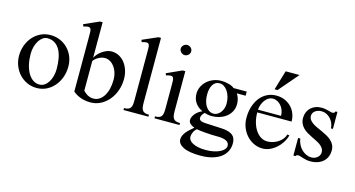

<svg xmlns="http://www.w3.org/2000/svg" viewBox="-94 -1118 3215 1738"><g transform="rotate(15 1513.0 -249.0)"><path d="M277.8 -25.4Q303.2 -25.4 324.2 -39.6Q345.2 -53.7 360.6 -77.9Q376 -102.1 384.5 -134.3Q393.1 -166.5 393.1 -203.1Q393.1 -254.4 385 -299.3Q377 -344.2 358.9 -377.7Q340.8 -411.1 311.8 -430.4Q282.7 -449.7 241.2 -449.7Q219.2 -449.7 199 -435.8Q178.7 -421.9 163.3 -397.9Q147.9 -374 138.9 -342Q129.9 -310.1 129.9 -273.9Q129.9 -222.7 139.9 -177.5Q149.9 -132.3 168.9 -98.4Q188 -64.5 215.3 -44.9Q242.7 -25.4 277.8 -25.4ZM261.2 11.2Q211.9 11.2 170.2 -8.1Q128.4 -27.3 97.9 -60.3Q67.4 -93.3 50 -137.2Q32.7 -181.2 32.7 -230.5Q32.7 -283.2 50 -329.3Q67.4 -375.5 97.9 -409.9Q128.4 -444.3 170.2 -464.4Q211.9 -484.4 261.2 -484.4Q310.5 -484.4 352.5 -466.1Q394.5 -447.8 425 -416Q455.6 -384.3 472.7 -341.6Q489.7 -298.8 489.7 -250.5Q489.7 -196.8 472.7 -149.4Q455.6 -102.1 425 -66.2Q394.5 -30.3 352.5 -9.5Q310.5 11.2 261.2 11.2Z M685.5 -77.1Q693.8 -68.8 703.4 -60.3Q712.9 -51.8 724.6 -44.9Q736.3 -38.1 750.5 -33.7Q764.6 -29.3 782.7 -29.3Q812.5 -29.3 837.2 -45.2Q861.8 -61 879.4 -89.4Q897 -117.7 906.5 -157Q916 -196.3 916 -242.7Q916 -277.8 906 -308.3Q896 -338.9 878.9 -361.8Q861.8 -384.8 838.9 -397.9Q815.9 -411.1 790 -411.1Q775.4 -411.1 760.3 -406.7Q745.1 -402.3 731 -394.5Q716.8 -386.7 704.8 -376.5Q692.9 -366.2 685.5 -354.5ZM600.1 -568.4Q600.1 -588.4 599.6 -602.8Q599.1 -617.2 596.2 -626.7Q593.3 -636.2 586.9 -640.6Q580.6 -645 568.8 -645Q560.5 -645 550.5 -642.6Q540.5 -640.1 526.9 -635.7L519 -655.8L660.2 -718.3H685.5V-385.7Q695.8 -406.2 712.9 -424.3Q730 -442.4 750 -455.6Q770 -468.8 791.7 -476.6Q813.5 -484.4 833.5 -484.4Q871.1 -484.4 902.8 -467.8Q934.6 -451.2 957.3 -422.1Q980 -393.1 992.7 -354.5Q1005.4 -315.9 1005.4 -272Q1005.4 -213.9 986.8 -162.4Q968.3 -110.8 935.8 -72.3Q903.3 -33.7 859.6 -11.2Q815.9 11.2 765.6 11.2Q717.3 11.2 675 -3.4Q632.8 -18.1 600.1 -45.9Z M1232.4 -109.9Q1232.4 -85 1235.4 -67.6Q1238.3 -50.3 1246.6 -39.3Q1254.9 -28.3 1269.3 -23.2Q1283.7 -18.1 1307.1 -18.1V0H1073.2V-18.1Q1096.7 -18.1 1110.8 -23.2Q1125 -28.3 1133.1 -39.3Q1141.1 -50.3 1143.8 -67.6Q1146.5 -85 1146.5 -109.9V-568.4Q1146.5 -588.4 1146 -602.8Q1145.5 -617.2 1142.6 -626.7Q1139.6 -636.2 1133.3 -640.6Q1127 -645 1115.2 -645Q1108.4 -645 1097.9 -642.6Q1087.4 -640.1 1073.2 -635.7L1065.9 -655.8L1208.5 -718.3H1232.4Z M1479 -718.3Q1489.3 -718.3 1498.3 -714.4Q1507.3 -710.4 1513.9 -704.1Q1520.5 -697.8 1524.4 -689Q1528.3 -680.2 1528.3 -670.9Q1528.3 -661.1 1524.4 -652.6Q1520.5 -644 1513.9 -637.5Q1507.3 -630.9 1498.3 -627Q1489.3 -623 1479 -623Q1469.2 -623 1460.4 -627Q1451.7 -630.9 1444.8 -637.5Q1438 -644 1433.8 -652.6Q1429.7 -661.1 1429.7 -670.9Q1429.7 -680.2 1433.8 -689Q1438 -697.8 1444.8 -704.1Q1451.7 -710.4 1460.4 -714.4Q1469.2 -718.3 1479 -718.3ZM1437 -333Q1437 -353.5 1436.5 -368.2Q1436 -382.8 1433.1 -392.3Q1430.2 -401.9 1424.1 -406.5Q1418 -411.1 1406.2 -411.1Q1399.4 -411.1 1388.4 -408.4Q1377.4 -405.8 1363.8 -401.9L1356.4 -420.4L1497.6 -484.4H1522.9V-109.9Q1522.9 -85 1525.9 -67.6Q1528.8 -50.3 1537.1 -39.3Q1545.4 -28.3 1560.1 -23.2Q1574.7 -18.1 1598.1 -18.1V0H1363.8V-18.1Q1387.2 -18.1 1401.6 -23.2Q1416 -28.3 1423.8 -39.3Q1431.6 -50.3 1434.3 -67.6Q1437 -85 1437 -109.9Z M1868.7 -178.7Q1886.2 -178.7 1902.8 -187.7Q1919.4 -196.8 1932.1 -212.6Q1944.8 -228.5 1952.4 -250Q1960 -271.5 1960 -296.4Q1960 -330.6 1951.4 -360.4Q1942.9 -390.1 1928 -412.1Q1913.1 -434.1 1893.6 -446.5Q1874 -459 1852.1 -459Q1830.6 -459 1814.9 -449.2Q1799.3 -439.5 1788.8 -422.4Q1778.3 -405.3 1773.2 -381.8Q1768.1 -358.4 1768.1 -331.1Q1768.1 -298.8 1775.1 -271Q1782.2 -243.2 1795.4 -222.7Q1808.6 -202.1 1827.1 -190.4Q1845.7 -178.7 1868.7 -178.7ZM1760.7 -3.9Q1741.2 11.2 1731 34.2Q1720.7 57.1 1720.7 77.1Q1720.7 92.8 1731 107.2Q1741.2 121.6 1761.7 132.8Q1782.2 144 1813.2 150.6Q1844.2 157.2 1885.3 157.2Q1927.7 157.2 1961.4 149.7Q1995.1 142.1 2018.8 129.9Q2042.5 117.7 2055.2 102.3Q2067.9 86.9 2067.9 71.3Q2067.9 39.6 2039.3 25.4Q2010.7 11.2 1960 11.2Q1929.2 11.2 1897.7 9.8Q1866.2 8.3 1838.6 5.9Q1811 3.4 1790.3 1Q1769.5 -1.5 1760.7 -3.9ZM2107.9 -449.7V-411.1H2025.4Q2038.1 -392.1 2045.4 -367.4Q2052.7 -342.8 2052.7 -317.9Q2052.7 -281.7 2038.1 -251.5Q2023.4 -221.2 1997.1 -199.5Q1970.7 -177.7 1934.3 -165.5Q1897.9 -153.3 1854 -153.3Q1837.4 -153.3 1819.8 -157Q1802.2 -160.6 1790 -164.6Q1777.3 -153.3 1769 -139.2Q1760.7 -125 1760.7 -109.9Q1760.7 -95.7 1774.9 -86.9Q1789.1 -78.1 1815.4 -77.1L1974.6 -69.3Q2013.2 -67.4 2038.8 -59.3Q2064.5 -51.3 2079.8 -37.8Q2095.2 -24.4 2101.6 -5.6Q2107.9 13.2 2107.9 36.6Q2107.9 78.6 2090.3 112.3Q2072.8 146 2039.8 169.7Q2006.8 193.4 1959.2 206.3Q1911.6 219.2 1852.1 219.2Q1745.1 219.2 1691.7 192.6Q1638.2 166 1638.2 122.6Q1638.2 102.5 1647.2 84.2Q1656.2 65.9 1670.2 49.3Q1684.1 32.7 1701.4 17.6Q1718.8 2.4 1734.9 -11.2Q1710 -19.5 1694.1 -34.2Q1678.2 -48.8 1678.2 -69.3Q1678.2 -84 1685.1 -99.1Q1691.9 -114.3 1703.6 -128.4Q1715.3 -142.6 1731.4 -154.3Q1747.6 -166 1766.1 -173.8Q1721.7 -194.3 1697.3 -230.2Q1672.9 -266.1 1672.9 -314.5Q1672.9 -349.1 1687.7 -380.1Q1702.6 -411.1 1728.3 -434.3Q1753.9 -457.5 1788.6 -470.9Q1823.2 -484.4 1862.8 -484.4Q1882.3 -484.4 1900.9 -481.4Q1919.4 -478.5 1935.5 -473.9Q1951.7 -469.2 1964.4 -462.9Q1977.1 -456.5 1983.9 -449.7Z M2373.5 -535.2H2345.7L2400.9 -718.3H2530.8ZM2464.8 -317.9Q2464.8 -344.7 2456.1 -368.7Q2447.3 -392.6 2432.1 -410.6Q2417 -428.7 2396.7 -439.2Q2376.5 -449.7 2353 -449.7Q2333 -449.7 2315.2 -439.2Q2297.4 -428.7 2283.2 -410.6Q2269 -392.6 2259.8 -368.7Q2250.5 -344.7 2248.5 -317.9ZM2378.4 11.2Q2334.5 11.2 2295.9 -7.1Q2257.3 -25.4 2228.5 -56.9Q2199.7 -88.4 2183.1 -130.1Q2166.5 -171.9 2166.5 -219.2Q2166.5 -276.9 2181.6 -325.4Q2196.8 -374 2224.6 -409.4Q2252.4 -444.8 2291.5 -464.6Q2330.6 -484.4 2378.4 -484.4Q2420.9 -484.4 2456.3 -469.2Q2491.7 -454.1 2517.1 -428.2Q2542.5 -402.3 2556.4 -367.2Q2570.3 -332 2570.3 -292.5H2248.5Q2248.5 -244.6 2260 -202.6Q2271.5 -160.6 2292 -129.4Q2312.5 -98.1 2340.8 -80.1Q2369.1 -62 2402.8 -62Q2430.2 -62 2456.5 -70.3Q2482.9 -78.6 2504.9 -93.3Q2526.9 -107.9 2542.5 -127.7Q2558.1 -147.5 2563.5 -169.9L2583.5 -166.5Q2573.7 -129.9 2553 -97.7Q2532.2 -65.4 2504.4 -41.3Q2476.6 -17.1 2444.1 -2.9Q2411.6 11.2 2378.4 11.2Z M2665.5 -164.6H2686Q2689.9 -135.3 2702.9 -109.6Q2715.8 -84 2734.9 -65.4Q2753.9 -46.9 2777.3 -36.1Q2800.8 -25.4 2826.2 -25.4Q2842.8 -25.4 2857.2 -30.8Q2871.6 -36.1 2882.3 -45.4Q2893.1 -54.7 2899.2 -67.1Q2905.3 -79.6 2905.3 -93.3Q2905.3 -115.2 2894.8 -131.3Q2884.3 -147.5 2867.2 -160.2Q2850.1 -172.9 2828.1 -183.6Q2806.2 -194.3 2783.4 -205.6Q2760.7 -216.8 2738.8 -229.7Q2716.8 -242.7 2699.7 -259.8Q2682.6 -276.9 2672.1 -299.6Q2661.6 -322.3 2661.6 -352.5Q2661.6 -380.9 2671.6 -405Q2681.6 -429.2 2699.7 -446.8Q2717.8 -464.4 2743.4 -474.4Q2769 -484.4 2800.8 -484.4Q2820.3 -484.4 2836.2 -481.4Q2852.1 -478.5 2864.7 -475.1Q2877.4 -471.7 2888.2 -468.8Q2898.9 -465.8 2908.7 -465.8Q2915.5 -465.8 2922.4 -470.9Q2929.2 -476.1 2930.7 -484.4H2948.7V-325.2H2930.7Q2929.2 -352.1 2918.9 -375.5Q2908.7 -398.9 2892.1 -416Q2875.5 -433.1 2854.5 -443.1Q2833.5 -453.1 2810.1 -453.1Q2791 -453.1 2775.4 -448Q2759.8 -442.9 2748.8 -434.3Q2737.8 -425.8 2731.7 -414.1Q2725.6 -402.3 2725.6 -389.2Q2725.6 -367.7 2736.8 -352.1Q2748 -336.4 2766.6 -323.7Q2785.2 -311 2808.8 -300.3Q2832.5 -289.6 2857.4 -278.3Q2882.3 -267.1 2906 -254.2Q2929.7 -241.2 2948.2 -224.4Q2966.8 -207.5 2978 -185.3Q2989.3 -163.1 2989.3 -133.3Q2989.3 -103 2978.8 -76.7Q2968.3 -50.3 2947.5 -30.8Q2926.8 -11.2 2896 0Q2865.2 11.2 2824.7 11.2Q2803.2 11.2 2786.1 7.3Q2769 3.4 2754.6 -1Q2740.2 -5.4 2728.8 -9.3Q2717.3 -13.2 2707.5 -13.2Q2699.2 -13.2 2693.4 -9.3Q2687.5 -5.4 2686 0H2665.5Z"/></g></svg>

Font: Khmer Busra Bunong
Style: Regular
Weight: 400
Designer: D. Kanjahn
Version: Version 7.100; 2014